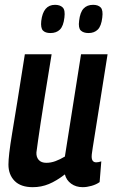

<svg xmlns="http://www.w3.org/2000/svg" viewBox="-20 -766 472 796"><path d="M116 10Q66 10 40.5 -16Q15 -42 15 -84Q15 -102 18.5 -132.5Q22 -163 30.5 -214.5Q39 -266 52 -345.5Q65 -425 83 -541H194Q177 -437 166 -368.5Q155 -300 148.5 -256.5Q142 -213 138 -185Q134 -157 131 -134Q130 -115 140.5 -103Q151 -91 172 -91Q191 -91 210 -98Q229 -105 249 -117L316 -541H426Q407 -420 394.5 -342.5Q382 -265 375 -220Q368 -175 364.5 -154Q361 -133 360.5 -126Q360 -119 360 -117Q360 -93 379 -93Q388 -93 400 -97L393 -11Q379 -1 359.5 4.5Q340 10 323 10Q295 10 275 -4.5Q255 -19 249 -43Q214 -16 182.5 -3Q151 10 116 10ZM347 -629Q326 -629 315 -639.5Q304 -650 308 -680Q312 -715 326.5 -730.5Q341 -746 366 -746Q387 -746 397.5 -735Q408 -724 404 -693Q400 -658 385.5 -643.5Q371 -629 347 -629ZM189 -629Q168 -629 158 -639.5Q148 -650 151 -679Q159 -746 208 -746Q229 -746 240 -735Q251 -724 247 -693Q243 -658 228.5 -643.5Q214 -629 189 -629Z"/></svg>

Font: Georama SemiCondensed SemiBold
Style: Italic
Weight: 600
Width: 4
Italic angle: -9°
Designer: Jean-Baptiste Levee
Foundry: Production Type
Version: Version 1.000